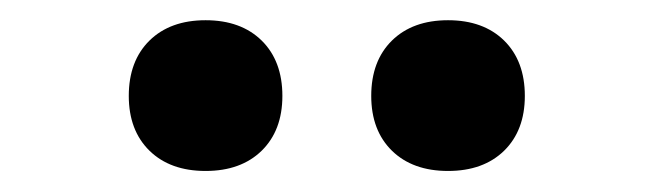

<svg xmlns="http://www.w3.org/2000/svg" viewBox="-20 -808 640 188"><path d="M418.7 -640.6Q384.1 -640.6 363.8 -660.4Q343.5 -680.3 343.5 -714.1Q343.5 -748.3 363.8 -768.3Q384.1 -788.2 418.7 -788.2Q453.3 -788.2 473.6 -768.3Q493.9 -748.3 493.9 -714.1Q493.9 -680.3 473.6 -660.4Q453.3 -640.6 418.7 -640.6ZM181.3 -640.6Q146.7 -640.6 126.4 -660.4Q106.1 -680.3 106.1 -714.1Q106.1 -748.3 126.4 -768.3Q146.7 -788.2 181.3 -788.2Q215.9 -788.2 236.2 -768.3Q256.5 -748.3 256.5 -714.1Q256.5 -680.3 236.2 -660.4Q215.9 -640.6 181.3 -640.6Z"/></svg>

Font: Maple Mono
Style: Regular
Weight: 400
Monospace: yes
Designer: subframe7536
Version: Version 7.300